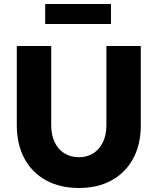

<svg xmlns="http://www.w3.org/2000/svg" viewBox="-20 -930 788 960"><path d="M374 10Q280 10 210 -28.5Q140 -67 102 -137.5Q64 -208 64 -304V-700H236V-304Q236 -256 252.9 -220Q269.8 -184 301 -164Q332.1 -144 374 -144Q416 -144 447.1 -164Q478.2 -184 495.1 -220Q512 -256 512 -304V-700H684V-304Q684 -208 646 -137.5Q608 -67 538.5 -28.5Q469 10 374 10ZM206 -810V-910H535V-810Z"/></svg>

Font: Red Hat Text VF
Style: Regular
Weight: 400
Designer: Pentagram, MCKL
Foundry: Pentagram, MCKL
Version: Version 1.023